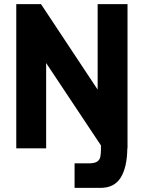

<svg xmlns="http://www.w3.org/2000/svg" viewBox="-20 -720 696 932"><path d="M59 0V-700H179L454 -285V-700H599V0H598Q597 92 566 142Q535 192 468 192H342V73H409Q439 73 451.5 64.5Q464 56 467 41Q470 26 470 6V-14L204 -414V0Z"/></svg>

Font: Haskoy ExtraBold
Style: Regular
Weight: 800
Designer: Ertekin Erdin
Foundry: Ertekin Erdin
Version: Version 2.000; ttfautohint (v1.8.4.7-5d5b)